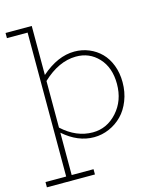

<svg xmlns="http://www.w3.org/2000/svg" viewBox="-131 -777 894 1086"><g transform="rotate(-15 316.5 -234.0)"><path d="M355 -483.9Q399.9 -483.9 439.9 -467.3Q480 -450.7 509.8 -420.7Q539.6 -390.6 556.9 -345.5Q574.2 -300.3 574.2 -246.1Q574.2 -188.5 554.9 -139.2Q535.6 -89.8 503.2 -56.9Q470.7 -23.9 428 -5.4Q385.3 13.2 338.9 13.2Q244.6 13.2 160.2 -61V187H288.1V217.8H6.8V187H127.9V-655.8H6.8V-686H160.2V-398.9Q256.8 -483.9 355 -483.9ZM338.9 -15.1Q422.4 -15.1 481.7 -81.1Q541 -147 541 -245.1Q541 -340.8 487.8 -397.9Q434.6 -455.1 355 -454.1Q254.9 -453.1 160.2 -363.8V-90.8Q242.7 -15.1 338.9 -15.1Z"/></g></svg>

Font: BioRhyme ExtraLight
Style: Regular
Weight: 275
Designer: Aoife Mooney
Foundry: Aoife Mooney Type
Version: Version 1.500;PS 001.500;hotconv 1.0.88;makeotf.lib2.5.64775